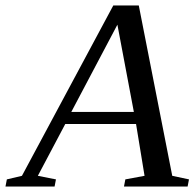

<svg xmlns="http://www.w3.org/2000/svg" viewBox="-75 -680 709 700"><path d="M129 -26 124 0H-55L-50 -26L5 -39L338 -660H431L553 -39L614 -26L609 0H377L382 -26L452 -39L421 -228H163L63 -39ZM353 -590 185 -272H413Z"/></svg>

Font: Libra Serif Modern
Style: Italic
Weight: 400
Italic angle: -12°
Designer: Stefan Peev, Context Ltd
Foundry: Stefan Peev, Context Ltd
Version: Version 1.000